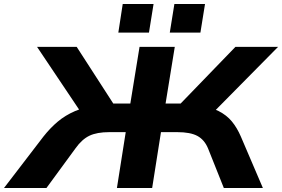

<svg xmlns="http://www.w3.org/2000/svg" viewBox="-64 -939 1409 959"><path d="M-44 0 153 -257Q187 -300 224.5 -331.5Q262 -363 310.5 -384Q359 -405 425 -414L347 -368L121 -705H319L514 -403L486 -422H587L633 -705H809L763 -422H866L820 -403L1112 -705H1325L992 -368L925 -414Q987 -405 1027.5 -384.5Q1068 -364 1094 -332.5Q1120 -301 1139 -257L1249 0H1054L975 -198Q957 -241 922 -260Q887 -279 821 -279H740L696 0H520L564 -279H482Q420 -279 382.5 -261Q345 -243 313 -198L168 0ZM784 -776 807 -919H960L937 -776ZM527 -776 549 -919H703L680 -776Z"/></svg>

Font: Nunito Sans 10pt Expanded ExtraBold
Style: Italic
Weight: 800
Width: 7
Italic angle: -9°
Designer: Vernon Adams
Foundry: Vernon Adams
Version: Version 3.101;gftools[0.9.27]